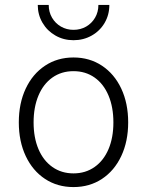

<svg xmlns="http://www.w3.org/2000/svg" viewBox="-20 -759 602 787"><path d="M57.1 -257.3Q57.1 -335.4 85.4 -395.8Q113.8 -456.1 164.6 -489.7Q215.3 -523.4 281.2 -523.4Q347.2 -523.4 397.9 -489.7Q448.7 -456.1 477.1 -395.8Q505.4 -335.4 505.4 -257.3Q505.4 -179.7 477.1 -119.4Q448.7 -59.1 397.9 -25.6Q347.2 7.8 281.2 7.8Q215.3 7.8 164.6 -25.6Q113.8 -59.1 85.4 -119.4Q57.1 -179.7 57.1 -257.3ZM444.8 -257.3Q444.8 -319.8 424.8 -367.4Q404.8 -415 367.7 -441.2Q330.6 -467.3 281.2 -467.3Q231.9 -467.3 194.8 -441.2Q157.7 -415 137.7 -367.4Q117.7 -319.8 117.7 -257.3Q117.7 -194.8 137.7 -147.7Q157.7 -100.6 194.8 -74.5Q231.9 -48.3 281.2 -48.3Q330.6 -48.3 367.7 -74.5Q404.8 -100.6 424.8 -147.7Q444.8 -194.8 444.8 -257.3ZM134.8 -738.8H179.7Q179.7 -710 193.1 -686.8Q206.5 -663.6 229.7 -650.1Q252.9 -636.7 281.2 -636.7Q310.1 -636.7 333.3 -650.1Q356.4 -663.6 369.9 -686.8Q383.3 -710 383.3 -738.8H428.2Q428.2 -698.2 408.9 -665.3Q389.6 -632.3 356 -613.3Q322.3 -594.2 281.2 -594.2Q240.7 -594.2 207.3 -613.3Q173.8 -632.3 154.3 -665.5Q134.8 -698.7 134.8 -738.8Z"/></svg>

Font: Reddit Mono Light
Style: Regular
Weight: 300
Monospace: yes
Designer: Stephen Hutchings
Foundry: Reddit
Version: Version 1.011